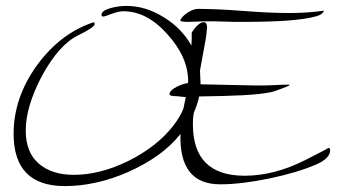

<svg xmlns="http://www.w3.org/2000/svg" viewBox="-20 -591 1144 649"><path d="M199 38Q26 38 26 -139Q26 -260 104 -369Q184 -479 297 -516Q300 -513 300 -510Q300 -499 247 -473Q180 -442 121 -333Q67 -230 67 -150Q67 -76 111 -38Q155 0 230 0Q318 0 414 -47Q510 -95 565 -165Q591 -199 600 -224L608 -263Q602 -263 590.5 -264.5Q579 -266 573 -266Q553 -266 553 -273Q553 -285 578 -298Q601 -309 615 -310L616 -316Q616 -398 546 -475Q477 -553 397 -553Q381 -553 357 -544Q333 -535 330 -535Q323 -535 323 -541Q323 -556 359 -565Q383 -571 407 -571Q472 -571 533 -533Q594 -496 627 -437Q628 -448 628 -459Q628 -470 628 -481Q651 -516 669 -516Q680 -516 680 -497L679 -491Q679 -481 675 -456.5Q671 -432 663 -391Q661 -381 659.5 -372Q658 -363 656 -353Q656 -345 657 -329.5Q658 -314 658 -306L847 -302Q856 -302 869.5 -302Q883 -302 901 -303Q920 -304 933.5 -304.5Q947 -305 956 -305Q958 -305 959 -304Q959 -301 931 -291Q902 -280 893 -279Q859 -272 799 -269Q739 -266 653 -265Q651 -254 647.5 -243Q644 -232 640 -221Q632 -210 632 -171Q632 3 807 3Q908 3 1014 -51Q1093 -91 1089 -91Q1096 -91 1096 -84Q1096 -56 1051 -36Q987 -8 892 12Q795 32 726 32H724Q585 32 590 -138Q558 -98 514 -66.5Q470 -35 414 -10Q305 38 199 38ZM615 -517Q591 -517 589 -522Q595 -536 614.5 -548.5Q634 -561 649 -561Q675 -561 713 -559.5Q751 -558 802 -554Q854 -550 892.5 -548.5Q931 -547 956 -547Q988 -547 1018 -549Q1048 -551 1075 -555Q1071 -542 1049 -536Q1014 -526 952.5 -521.5Q891 -517 804 -517Q793 -517 777 -517Q761 -517 739 -518Q718 -519 702 -519Q686 -519 675 -519Q665 -519 645 -518Q625 -517 615 -517Z"/></svg>

Font: Shalimar
Style: Regular
Weight: 400
Designer: Robert E. Leuschke
Foundry: Robert E. Leuschke
Version: Version 1.010; ttfautohint (v1.8.3)